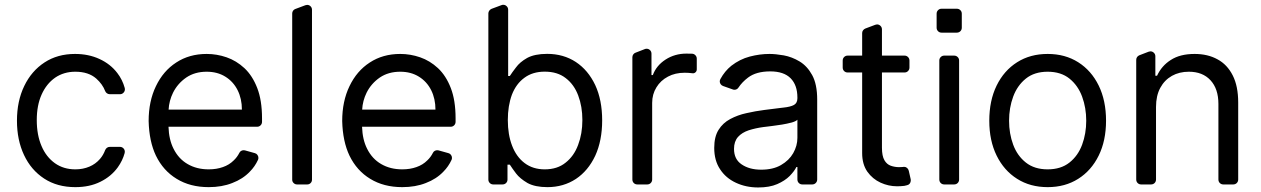

<svg xmlns="http://www.w3.org/2000/svg" viewBox="-20 -781 5340 813"><path d="M166.9 -24.9Q111.5 -61.1 81.7 -124.6Q51.8 -188.2 51.8 -269.9Q51.8 -353 82.7 -416.9Q113.3 -480.5 168.7 -516.7Q223.7 -552.6 297.6 -552.6Q355.1 -552.6 401.3 -531.2Q447.8 -509.9 476.9 -471.6Q498.6 -443.5 508.2 -408.4Q508.9 -404.8 508.9 -403.1Q508.9 -394.5 502.8 -388.3Q496.8 -382.1 488.3 -382.1H445Q438.6 -382.1 433.2 -385.7Q427.9 -389.2 425.4 -395.2Q414.4 -424.4 387.4 -448.5Q354.4 -477.3 299 -477.3Q250.4 -477.3 213.4 -452.1Q176.5 -426.1 156.2 -380.7Q135.7 -334.9 135.7 -272.7Q135.7 -209.5 155.9 -162.6Q175.4 -116.5 212.7 -89.8Q249.3 -63.9 299 -63.9Q331.3 -63.9 358.3 -75.3Q384.6 -86.3 403.4 -108Q417.3 -123.9 425.4 -145.6Q427.9 -151.6 433.1 -155.4Q438.2 -159.1 445 -159.1H487.9Q496.4 -159.1 502.5 -153.1Q508.5 -147 508.5 -138.5Q508.5 -134.9 507.8 -132.8Q499.3 -101.2 478.7 -72.4Q450.6 -33.7 405.2 -11.4Q359.7 11.4 299 11.4Q222.3 11.4 166.9 -24.9Z M728 -23.8Q671.2 -58.2 640.3 -121.8Q611.5 -182.2 609.4 -268.5Q609.4 -352.3 640.3 -416.2Q671.2 -480.8 726.2 -516.3Q781.6 -552.6 855.1 -552.6Q898.1 -552.6 939.3 -538.4Q980.8 -524.1 1014.9 -492.5Q1049 -460.6 1069.2 -408.4Q1089.5 -356.2 1089.5 -279.8V-265.3Q1089.5 -256.4 1083.5 -250.4Q1077.4 -244.3 1068.9 -244.3H693.5Q695.3 -189.6 714.8 -151.3Q736.2 -108.3 774.5 -86.3Q812.9 -63.9 863.6 -63.9Q897 -63.9 923.7 -73.5Q950.6 -82.7 969.8 -101.9Q984 -115.1 993.6 -133.9Q996.1 -139.2 1001.1 -142Q1006 -144.9 1011.7 -144.9Q1015.6 -144.9 1017.4 -144.2L1059.3 -132.5Q1066.1 -130.7 1070.1 -125Q1074.2 -119.3 1074.2 -112.6Q1074.2 -107.6 1072.4 -104Q1059.3 -75.6 1038 -54.3Q1008.5 -23.1 963.4 -6Q919.7 11.4 863.6 11.4Q785.2 11.4 728 -23.8ZM1004.3 -316.8Q1004.3 -362.9 986.2 -399.1Q968 -435.4 934.3 -456.3Q900.6 -477.3 855.1 -477.3Q805 -477.3 768.8 -452.8Q732.2 -427.6 712.7 -388.5Q696 -354.4 693.9 -316.8Z M1217.3 -20.2V-724.1Q1217.3 -730.5 1220.9 -735.6Q1224.4 -740.8 1230.5 -742.9L1273.1 -758.9Q1278.1 -760.3 1280.5 -760.3Q1289.1 -760.3 1295.1 -754.3Q1301.1 -748.2 1301.1 -739.3V-20.2Q1301.1 -11.7 1295.3 -5.9Q1289.4 0 1281.2 0H1237.6Q1229.4 0 1223.4 -5.9Q1217.3 -11.7 1217.3 -20.2Z M1547.6 -23.8Q1490.8 -58.2 1459.9 -121.8Q1431.1 -182.2 1429 -268.5Q1429 -352.3 1459.9 -416.2Q1490.8 -480.8 1545.8 -516.3Q1601.2 -552.6 1674.7 -552.6Q1717.7 -552.6 1758.9 -538.4Q1800.4 -524.1 1834.5 -492.5Q1868.6 -460.6 1888.8 -408.4Q1909.1 -356.2 1909.1 -279.8V-265.3Q1909.1 -256.4 1903.1 -250.4Q1897 -244.3 1888.5 -244.3H1513.1Q1514.9 -189.6 1534.4 -151.3Q1555.8 -108.3 1594.1 -86.3Q1632.5 -63.9 1683.2 -63.9Q1716.6 -63.9 1743.3 -73.5Q1770.2 -82.7 1789.4 -101.9Q1803.6 -115.1 1813.2 -133.9Q1815.7 -139.2 1820.7 -142Q1825.6 -144.9 1831.3 -144.9Q1835.2 -144.9 1837 -144.2L1878.9 -132.5Q1885.7 -130.7 1889.7 -125Q1893.8 -119.3 1893.8 -112.6Q1893.8 -107.6 1892 -104Q1878.9 -75.6 1857.6 -54.3Q1828.1 -23.1 1783 -6Q1739.3 11.4 1683.2 11.4Q1604.8 11.4 1547.6 -23.8ZM1823.9 -316.8Q1823.9 -362.9 1805.8 -399.1Q1787.6 -435.4 1753.9 -456.3Q1720.2 -477.3 1674.7 -477.3Q1624.6 -477.3 1588.4 -452.8Q1551.8 -427.6 1532.3 -388.5Q1515.6 -354.4 1513.5 -316.8Z M2213.8 -6Q2181.5 -24.9 2165.1 -46.5Q2149.1 -67.8 2138.8 -83.8H2128.9V-20.6Q2128.9 -12.1 2122.9 -6Q2116.8 0 2108 0H2068.5Q2060 0 2054 -6Q2047.9 -12.1 2047.9 -20.6V-724.1Q2047.9 -730.5 2051.7 -735.8Q2055.4 -741.1 2061.4 -743.6L2103.3 -759.2Q2106.5 -760.7 2110.8 -760.7Q2119.3 -760.7 2125.5 -754.6Q2131.7 -748.6 2131.7 -739.7V-459.2H2138.8Q2148.8 -474.8 2164.8 -495.4Q2180.8 -517.8 2212 -535.5Q2244 -552.9 2296.9 -552.9Q2365.8 -552.9 2418.3 -518.5Q2470.5 -484 2500.4 -420.8Q2529.8 -357.6 2529.8 -271.3Q2529.8 -185.4 2500.4 -121.4Q2470.5 -57.9 2418.7 -23.4Q2365.8 11.4 2297.9 11.4Q2245.7 11.4 2213.8 -6ZM2148.4 -164.1Q2166.5 -116.8 2201.3 -90.6Q2236.5 -63.9 2286.6 -63.9Q2339.8 -63.9 2374.6 -92Q2410.5 -120 2427.9 -167.3Q2446 -214.8 2446 -272.7Q2446 -329.9 2428.3 -376.8Q2410.9 -423.3 2375.4 -450.3Q2340.6 -477.6 2286.6 -477.6Q2235.4 -477.6 2200.6 -451.7Q2165.8 -426.5 2147.7 -380.3Q2130.3 -333.1 2130.3 -272.7Q2130.3 -210.9 2148.4 -164.1Z M2657.7 -21V-538.7Q2657.7 -545.1 2661.4 -550.4Q2665.1 -555.8 2671.2 -557.9L2710.6 -573.2Q2713.8 -574.6 2718 -574.6Q2726.6 -574.6 2732.6 -568.5Q2738.6 -562.5 2738.6 -553.6V-463.1H2744.3Q2759.2 -503.6 2798.3 -528.8Q2837.4 -554 2886.4 -554Q2900.2 -554 2909.4 -553.6H2910.2Q2918.7 -553.3 2924.5 -547.2Q2930.4 -541.2 2930.4 -532.7V-487.2Q2930.4 -479.4 2924.5 -474.4Q2918.7 -469.5 2911.2 -470.9Q2896 -473 2879.3 -473Q2839.1 -473 2808.6 -456.7Q2777.3 -440.3 2759.6 -411.2Q2741.5 -382.1 2741.5 -345.2V-21Q2741.5 -12.1 2735.4 -6Q2729.4 0 2720.9 0H2678.6Q2669.7 0 2663.7 -6Q2657.7 -12.1 2657.7 -21Z M3096.2 -7.1Q3053.3 -27 3029.1 -64.3Q3004.3 -101.2 3004.3 -154.8Q3004.3 -202.1 3022.7 -231.2Q3040.8 -260.3 3072.1 -277Q3104 -294 3140.3 -301.8Q3179.3 -310.7 3215.9 -315.3L3286.9 -324.2L3296.5 -325.3Q3327.4 -328.5 3342 -336.6Q3356.5 -344.8 3356.5 -365.1V-367.9Q3356.5 -420.5 3327.8 -449.6Q3299 -478.7 3241.5 -478.7Q3181.8 -478.7 3147.4 -452.4Q3122.5 -433.6 3107.2 -410.5Q3104.4 -405.9 3099.8 -403.4Q3095.2 -400.9 3090.2 -400.9Q3085.9 -400.9 3082.7 -402.3L3041.5 -416.9Q3035.2 -419.4 3031.4 -424.7Q3027.7 -430 3027.7 -436.4Q3027.7 -441.4 3030.5 -446.4Q3048.7 -479.8 3076.7 -502.5Q3112.9 -530.5 3154.8 -541.5Q3196.7 -552.6 3238.6 -552.6Q3263.8 -552.6 3299 -546.5Q3333.5 -540.1 3365.4 -521Q3398.1 -501.4 3419 -463.1Q3440.3 -424.4 3440.3 -359.4V-21Q3440.3 -12.1 3434.1 -6Q3427.9 0 3419.4 0H3377.1Q3368.6 0 3362.6 -6Q3356.5 -12.1 3356.5 -21V-73.9H3352.3Q3343.8 -56.5 3323.9 -35.9Q3303.6 -15.6 3271 -1.4Q3238.3 12.8 3190.3 12.8Q3138.8 12.8 3096.2 -7.1ZM3120.4 -84.9Q3153.1 -62.5 3203.1 -62.5Q3253.2 -62.5 3286.9 -82Q3321.4 -101.9 3338.8 -132.5Q3356.5 -163.7 3356.5 -197.4V-274.1Q3351.2 -267.8 3333.1 -262.4Q3311.1 -256.7 3291.9 -253.6Q3270.2 -250.4 3264.2 -249.6L3246.8 -247.2L3220.9 -244L3211.6 -242.9Q3179.7 -238.6 3150.6 -229.4Q3121.8 -219.8 3105.1 -201.3Q3088.1 -182.2 3088.1 -150.6Q3088.1 -106.5 3120.4 -84.9Z M3708.8 -7.5Q3674.7 -23.1 3652.7 -54Q3630.7 -85.6 3630.7 -132.8V-474.1H3568.9Q3560.4 -474.1 3554.3 -480.1Q3548.3 -486.2 3548.3 -495V-524.5Q3548.3 -533.4 3554.3 -539.4Q3560.4 -545.5 3568.9 -545.5H3630.7V-641Q3630.7 -647.4 3634.4 -652.5Q3638.1 -657.7 3644.2 -660.2L3686.4 -676.1Q3691.4 -677.6 3693.5 -677.6Q3702.1 -677.6 3708.3 -671.5Q3714.5 -665.5 3714.5 -656.2V-545.5H3810.4Q3818.9 -545.5 3824.9 -539.4Q3831 -533.4 3831 -524.5V-495Q3831 -486.2 3824.9 -480.1Q3818.9 -474.1 3810.4 -474.1H3714.5V-155.5Q3714.5 -120.4 3725.1 -102.3Q3735.1 -85.2 3751.8 -79.2Q3769.2 -73.2 3786.9 -73.2Q3793 -73.2 3802.2 -73.9L3804.7 -74.2Q3805.8 -74.6 3807.9 -74.6Q3815.3 -74.6 3820.8 -70Q3826.3 -65.3 3828.1 -57.9L3836.3 -21.7Q3836.6 -20.2 3836.6 -17Q3836.6 -9.6 3832.4 -3.9Q3828.1 1.8 3821 3.2L3809.3 6Q3794.4 7.8 3778.4 7.8Q3742.5 7.8 3708.8 -7.5Z M3957.4 -21V-524.9Q3957.4 -533.4 3963.4 -539.4Q3969.5 -545.5 3978 -545.5H4020.2Q4029.1 -545.5 4035.2 -539.4Q4041.2 -533.4 4041.2 -524.9V-21Q4041.2 -12.1 4035.2 -6Q4029.1 0 4020.2 0H3978Q3969.5 0 3963.4 -6Q3957.4 -12.1 3957.4 -21ZM3946 -723Q3946 -731.9 3952.1 -737.9Q3958.1 -744 3966.6 -744H4031.6Q4040.5 -744 4046.5 -737.9Q4052.6 -731.9 4052.6 -723V-663.7Q4052.6 -654.8 4046.5 -648.8Q4040.5 -642.8 4031.6 -642.8H3966.6Q3958.1 -642.8 3952.1 -648.8Q3946 -654.8 3946 -663.7Z M4169 -269.9Q4169 -355.1 4200.1 -418.7Q4231.2 -482.2 4286.8 -517.4Q4342.3 -552.6 4416.2 -552.6Q4490.1 -552.6 4545.6 -517.4Q4601.2 -482.2 4632.3 -418.7Q4663.4 -355.1 4663.4 -269.9Q4663.4 -185.4 4632.3 -122.2Q4601.2 -58.9 4545.6 -23.8Q4490.1 11.4 4416.2 11.4Q4342.3 11.4 4286.8 -23.8Q4231.2 -58.9 4200.1 -122.2Q4169 -185.4 4169 -269.9ZM4579.5 -269.9Q4579.5 -324.6 4562.1 -371.8Q4544.7 -419 4508.5 -448.2Q4472.3 -477.3 4416.2 -477.3Q4360.1 -477.3 4323.9 -448.2Q4287.6 -419 4270.2 -371.8Q4252.8 -324.6 4252.8 -269.9Q4252.8 -215.2 4270.2 -168.3Q4287.6 -121.4 4323.9 -92.7Q4360.1 -63.9 4416.2 -63.9Q4472.3 -63.9 4508.5 -92.7Q4544.7 -121.4 4562.1 -168.3Q4579.5 -215.2 4579.5 -269.9Z M4791.2 -21V-527.3Q4791.2 -534.1 4794.7 -539.2Q4798.3 -544.4 4804.3 -546.9L4843.8 -562.1Q4848.7 -563.6 4851.2 -563.6Q4859.7 -563.6 4865.9 -557.5Q4872.2 -551.5 4872.2 -542.6V-460.2H4879.3Q4898.8 -502.5 4937.5 -527Q4976.6 -552.6 5038.4 -552.6Q5094.1 -552.6 5135.3 -529.8Q5176.5 -507.8 5199.9 -461.6Q5223 -416.2 5223 -346.6V-21Q5223 -12.1 5217 -6Q5210.9 0 5202.1 0H5159.8Q5151.3 0 5145.2 -6Q5139.2 -12.1 5139.2 -21V-340.9Q5139.2 -404.8 5105.8 -441.1Q5072.4 -477.3 5014.2 -477.3Q4973.7 -477.3 4942.5 -459.9Q4910.9 -442.1 4893.1 -409.1Q4875 -375.7 4875 -328.1V-21Q4875 -12.1 4869 -6Q4862.9 0 4854 0H4811.8Q4803.3 0 4797.2 -6Q4791.2 -12.1 4791.2 -21Z"/></svg>

Font: DeltaSans
Style: Regular
Weight: 400
Designer: Rasmus Andersson
Foundry: rsms
Version: Version 3.012